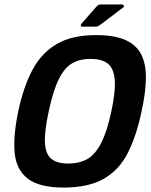

<svg xmlns="http://www.w3.org/2000/svg" viewBox="-20 -836 678 864"><path d="M62 -334Q85 -444 125.5 -520.5Q166 -597 234.5 -637.5Q303 -678 412 -678Q497 -678 546.5 -655Q596 -632 617 -588Q638 -544 636.5 -480Q635 -416 617 -334Q594 -225 555.5 -148.5Q517 -72 448 -32Q379 8 266 8Q157 8 105 -32Q53 -72 46 -148.5Q39 -225 62 -334ZM199 -334Q179 -241 182.5 -190.5Q186 -140 212.5 -120Q239 -100 287 -100Q336 -100 371.5 -119.5Q407 -139 434 -190Q461 -241 481 -334Q501 -428 496 -479.5Q491 -531 463.5 -551Q436 -571 387 -571Q339 -571 304.5 -551Q270 -531 244.5 -479.5Q219 -428 199 -334ZM411 -716H351Q344 -716 343.5 -721Q343 -726 349 -732L412 -804Q419 -811 422.5 -813.5Q426 -816 436 -816H529Q534 -816 537 -811Q540 -806 535 -803L436 -728Q428 -722 423 -719Q418 -716 411 -716Z"/></svg>

Font: Glory
Style: Bold Italic
Weight: 700
Italic angle: -12°
Version: Version 1.011